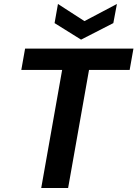

<svg xmlns="http://www.w3.org/2000/svg" viewBox="-20 -944 690 964"><path d="M187 0 292 -593H87L106 -700H650L631 -593H427L322 0ZM567 -924 549 -828 387 -745 254 -828 271 -924 404 -838Z"/></svg>

Font: DM Sans 20pt
Style: Bold Italic
Weight: 700
Italic angle: -10°
Version: Version 4.004;gftools[0.9.30]